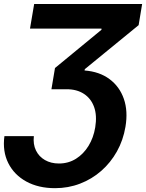

<svg xmlns="http://www.w3.org/2000/svg" viewBox="-22 -748 748 983"><path d="M0.6 -50.9H151.3Q146.7 -9.5 162 22.1Q177.3 53.7 208.1 71.4Q238.9 89.1 279.9 89.1Q328.3 89.1 367 64.8Q405.7 40.5 431.3 -1.3Q456.9 -43.1 465.6 -96.2Q475.4 -156.5 459.8 -200.1Q444.1 -243.7 407.6 -267.5Q371 -291.4 318.1 -291.1H241.3L259.5 -399.7L497.6 -595.7V-601.6H131.6L152.9 -727.5H705.7L687.8 -619.3L412.3 -394L410.8 -387.2Q487.1 -381.4 538.7 -343Q590.3 -304.6 612.1 -241.8Q633.9 -179 620.3 -98.7Q608.8 -30.2 576.7 27.2Q544.6 84.6 496.4 126.9Q448.2 169.1 387.9 192.2Q327.7 215.4 259.9 215.4Q174.9 215.4 112.7 181.4Q50.6 147.3 20.4 87.1Q-9.8 26.8 0.6 -50.9Z"/></svg>

Font: Inter
Style: Italic
Weight: 400
Italic angle: -9.3988°
Designer: Rasmus Andersson
Foundry: rsms
Version: Version 4.001;git-66647c0bb